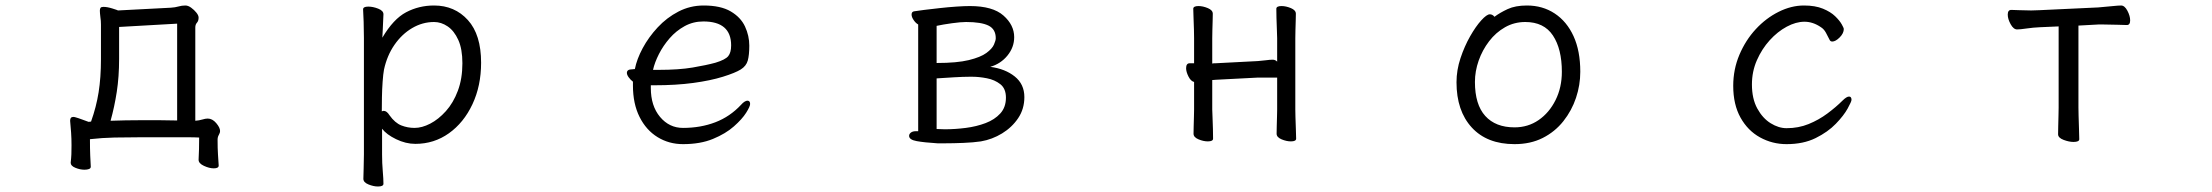

<svg xmlns="http://www.w3.org/2000/svg" viewBox="-20 -506 8040 698"><path d="M775 96Q775 106 757 106Q741 106 721.5 97Q702 88 702 75V74Q703 57 703.5 36Q704 15 704 -6Q686 -7 660.5 -7Q635 -7 606 -7H493Q441 -7 396 -6Q351 -5 307 0Q307 35 308 59Q309 83 310 100Q310 106 303.5 108.5Q297 111 287 111Q271 111 254 104Q237 97 237 86V85Q239 68 239.5 54.5Q240 41 240 22Q240 -2 238.5 -24Q237 -46 235 -66V-68Q235 -81 247 -81Q249 -81 250.5 -80.5Q252 -80 253 -80Q264 -77 276 -72.5Q288 -68 302 -63L311 -64Q330 -117 338.5 -170.5Q347 -224 347 -291V-386Q347 -402 347 -416.5Q347 -431 345 -443Q344 -452 343.5 -457.5Q343 -463 343 -467Q343 -474 345.5 -477.5Q348 -481 356 -481Q370 -481 389 -475Q408 -469 409 -468L601 -478Q617 -479 629 -482.5Q641 -486 654 -486Q664 -486 675 -478Q686 -470 694 -460Q702 -450 702 -442Q702 -430 696 -423.5Q690 -417 690 -406V-67Q704 -68 715.5 -71.5Q727 -75 735 -75Q752 -75 766 -58.5Q780 -42 780 -30Q780 -23 775.5 -15.5Q771 -8 771 2Q771 34 772.5 56.5Q774 79 775 95ZM624 -420 413 -408V-292Q413 -227 404.5 -172Q396 -117 382 -67Q409 -68 436.5 -68.5Q464 -69 492 -69Q527 -69 560 -69Q593 -69 624 -68Z M1303 -368Q1303 -399 1302 -427Q1301 -455 1300 -472Q1300 -482 1319 -482Q1336 -482 1355 -474.5Q1374 -467 1374 -454Q1374 -448 1373 -432Q1372 -416 1371.5 -398.5Q1371 -381 1370 -369Q1410 -437 1456.5 -461.5Q1503 -486 1558 -486Q1633 -486 1681 -433Q1729 -380 1729 -278Q1729 -194 1697.5 -127Q1666 -60 1612 -21.5Q1558 17 1490 17Q1455 17 1420 0Q1385 -17 1369 -38V56Q1369 87 1371.5 116Q1374 145 1374 162Q1374 172 1354 172Q1338 172 1319.5 164.5Q1301 157 1301 144Q1301 132 1302 106.5Q1303 81 1303 55ZM1368 -101Q1372 -103 1375 -103Q1386 -103 1396 -87Q1416 -59 1439 -50Q1462 -41 1487 -41Q1514 -41 1544 -56.5Q1574 -72 1601 -102Q1628 -132 1644.5 -176Q1661 -220 1661 -276Q1661 -328 1646 -361Q1631 -394 1607.5 -410Q1584 -426 1558 -426Q1516 -426 1478.5 -404Q1441 -382 1414 -343Q1387 -304 1376 -253Q1373 -237 1371 -209Q1369 -181 1368.5 -152Q1368 -123 1368 -101Z M2346 -196V-186Q2346 -121 2379.5 -81Q2413 -41 2463 -41Q2527 -41 2580.5 -61.5Q2634 -82 2674 -125Q2681 -133 2687 -136.5Q2693 -140 2697 -140Q2707 -140 2707 -128Q2707 -119 2692.5 -96Q2678 -73 2648 -46.5Q2618 -20 2572 -1Q2526 18 2463 18Q2412 18 2370.5 -7.5Q2329 -33 2305 -81Q2281 -129 2281 -195V-209Q2272 -216 2265.5 -225Q2259 -234 2259 -241Q2259 -254 2278 -254Q2279 -254 2283 -254.5Q2287 -255 2288 -255Q2295 -291 2316.5 -331Q2338 -371 2371 -406.5Q2404 -442 2446.5 -464Q2489 -486 2538 -486Q2600 -486 2636.5 -464.5Q2673 -443 2688.5 -409.5Q2704 -376 2704 -340Q2704 -306 2698.5 -286Q2693 -266 2673 -253.5Q2653 -241 2608 -227Q2563 -213 2500.5 -204.5Q2438 -196 2359 -196ZM2374 -252Q2448 -252 2498 -260.5Q2548 -269 2581 -278Q2617 -289 2627.5 -302Q2638 -315 2638 -341Q2638 -428 2537 -428Q2500 -428 2469 -411Q2438 -394 2414.5 -367Q2391 -340 2375.5 -309.5Q2360 -279 2354 -252Z M3388 15Q3340 12 3312.5 7Q3285 2 3285 -12Q3285 -19 3291.5 -24Q3298 -29 3309 -29H3318V-417Q3309 -422 3301.5 -433Q3294 -444 3294 -453Q3294 -464 3304 -465Q3315 -467 3340 -470Q3365 -473 3396 -476.5Q3427 -480 3456.5 -482Q3486 -484 3506 -484Q3589 -484 3628 -449.5Q3667 -415 3667 -371Q3667 -334 3642.5 -304Q3618 -274 3580 -263Q3634 -256 3669 -228Q3704 -200 3704 -153Q3704 -110 3681.5 -76.5Q3659 -43 3623 -21Q3587 1 3546 8Q3519 12 3482.5 13.5Q3446 15 3416 15ZM3385 -277Q3459 -277 3502 -287.5Q3545 -298 3566 -313.5Q3587 -329 3593.5 -344Q3600 -359 3600 -367Q3600 -400 3573.5 -413Q3547 -426 3492 -426Q3473 -426 3440.5 -421.5Q3408 -417 3385 -412ZM3505 -227Q3482 -227 3448 -225Q3414 -223 3385 -221V-37Q3392 -37 3399.5 -36.5Q3407 -36 3415 -36Q3452 -36 3491 -41Q3530 -46 3563 -58.5Q3596 -71 3616.5 -93.5Q3637 -116 3637 -151Q3637 -184 3616.5 -200Q3596 -216 3567.5 -221.5Q3539 -227 3515 -227Z M4623 -224H4554L4400 -216Q4397 -216 4393.5 -215.5Q4390 -215 4387 -215V-108Q4387 -102 4388 -81Q4389 -60 4389.5 -37Q4390 -14 4390 -2Q4390 8 4371 8Q4355 8 4337 0.5Q4319 -7 4319 -20Q4319 -28 4319.5 -46.5Q4320 -65 4320.5 -83Q4321 -101 4321 -108V-208Q4309 -211 4300.5 -228Q4292 -245 4292 -258Q4292 -276 4305 -276H4321V-367Q4321 -377 4320.5 -398Q4320 -419 4319 -441Q4318 -463 4318 -474Q4318 -484 4337 -484Q4353 -484 4371 -476.5Q4389 -469 4389 -456Q4389 -448 4388.5 -431.5Q4388 -415 4387.5 -397Q4387 -379 4387 -367V-275Q4390 -276 4393.5 -276Q4397 -276 4399 -276L4553 -284Q4568 -285 4582.5 -287Q4597 -289 4607 -289Q4616 -289 4623 -282V-367Q4623 -377 4622 -398Q4621 -419 4620.5 -441Q4620 -463 4620 -474Q4620 -484 4639 -484Q4655 -484 4673 -476.5Q4691 -469 4691 -456Q4691 -448 4690.5 -431.5Q4690 -415 4689.5 -397Q4689 -379 4689 -367V-108Q4689 -102 4689.5 -81Q4690 -60 4691 -37Q4692 -14 4692 -2Q4692 8 4673 8Q4657 8 4639 0.5Q4621 -7 4621 -20Q4621 -28 4621.5 -46.5Q4622 -65 4622.5 -83Q4623 -101 4623 -108Z M5413 -445Q5433 -460 5461 -473Q5489 -486 5531 -486Q5588 -486 5632 -457Q5676 -428 5700.5 -374.5Q5725 -321 5725 -245Q5725 -197 5709.5 -150.5Q5694 -104 5663.5 -65.5Q5633 -27 5588.5 -4.5Q5544 18 5486 18Q5386 18 5330.5 -42.5Q5275 -103 5275 -207Q5275 -251 5289.5 -294.5Q5304 -338 5324.5 -374Q5345 -410 5365 -432Q5385 -454 5396 -454Q5406 -454 5413 -445ZM5486 -43Q5535 -43 5573.5 -69.5Q5612 -96 5635 -142Q5658 -188 5658 -245Q5658 -328 5625.5 -377Q5593 -426 5525 -426Q5485 -426 5451.5 -407Q5418 -388 5393.5 -356Q5369 -324 5355.5 -285.5Q5342 -247 5342 -208Q5342 -126 5379.5 -84.5Q5417 -43 5486 -43Z M6711 -143Q6711 -137 6697 -111.5Q6683 -86 6654 -56Q6625 -26 6580.5 -4Q6536 18 6475 18Q6423 18 6378.5 -6.5Q6334 -31 6307.5 -78.5Q6281 -126 6281 -194Q6281 -254 6303.5 -307Q6326 -360 6363 -400Q6400 -440 6446 -463Q6492 -486 6538 -486Q6579 -486 6607 -474.5Q6635 -463 6651.5 -447Q6668 -431 6675.5 -417.5Q6683 -404 6683 -401Q6683 -385 6668 -370Q6653 -355 6641 -355Q6635 -355 6632 -360Q6625 -374 6618 -387Q6611 -400 6600 -407Q6571 -427 6540 -427Q6509 -427 6475.5 -409Q6442 -391 6413.5 -359.5Q6385 -328 6367 -287Q6349 -246 6349 -199Q6349 -147 6368.5 -111.5Q6388 -76 6417 -58Q6446 -40 6475 -40Q6518 -40 6555 -55Q6592 -70 6623.5 -93.5Q6655 -117 6678 -140Q6693 -155 6702 -155Q6711 -155 6711 -143Z M7464 -410 7396 -407Q7372 -406 7348 -402.5Q7324 -399 7313 -399Q7300 -399 7289.5 -418Q7279 -437 7279 -453Q7279 -470 7292 -470Q7300 -470 7320.5 -469Q7341 -468 7364 -468Q7372 -468 7380 -468.5Q7388 -469 7395 -469L7608 -479Q7633 -481 7657 -483.5Q7681 -486 7691 -486Q7704 -486 7714 -467Q7724 -448 7724 -432Q7724 -415 7712 -415Q7703 -415 7677.5 -416Q7652 -417 7626 -417H7609L7536 -413V-115Q7536 -109 7536.5 -86Q7537 -63 7538 -38Q7539 -13 7539 0Q7539 10 7518 10Q7502 10 7482 2.5Q7462 -5 7462 -18Q7462 -26 7462.5 -46.5Q7463 -67 7463.5 -87.5Q7464 -108 7464 -115Z"/></svg>

Font: Moon Stars Kai T HW
Style: Regular
Weight: 400
Designer: GuiWonder
Version: Version 1.101